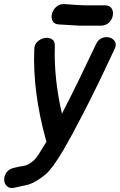

<svg xmlns="http://www.w3.org/2000/svg" viewBox="-94 -715 588 942"><path d="M-23 206Q44 191 48 190Q85 177 129 141Q161 115 216 23Q253 -40 312 -154Q380 -285 466 -470Q479 -493 471 -509Q463 -525 444.5 -530.5Q426 -536 406.5 -528.5Q387 -521 376 -496Q284 -301 223 -183L210 -157Q170 -329 175 -489Q176 -513 161 -522.5Q146 -532 125.5 -528.5Q105 -525 89.5 -510.5Q74 -496 74 -471Q66 -263 132 -26Q133 -25 133 -23.5Q133 -22 134 -20L129 -12Q87 59 73 71Q49 91 34 96Q28 98 22 99Q16 100 3 102L-24 108Q-50 114 -62 131Q-74 148 -73.5 167Q-73 186 -60 198.5Q-47 211 -23 206ZM298 -589H399Q425 -589 440.5 -604Q456 -619 459.5 -639Q463 -659 453.5 -674Q444 -689 420 -689H321Q314 -689 295 -690Q276 -691 255 -692.5Q234 -694 223 -695Q198 -696 182 -681.5Q166 -667 161 -647.5Q156 -628 164 -612Q172 -596 196 -595Q296 -589 298 -589Z"/></svg>

Font: Balsamiq Sans
Style: Italic
Weight: 400
Italic angle: -12°
Designer: Michael Angeles
Foundry: Balsamiq SRL
Version: Version 1.020; ttfautohint (v1.8.4.7-5d5b);gftools[0.9.26]